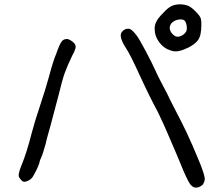

<svg xmlns="http://www.w3.org/2000/svg" viewBox="-20 -746 1040 893"><path d="M794.9 -723.6Q823.2 -729.5 850.6 -720.7Q865.2 -716.8 887.7 -694.8Q910.2 -672.9 914.1 -659.2Q917 -649.4 916.5 -627.9Q916 -606.4 913.1 -589.8Q909.2 -567.4 895.5 -552.7Q881.8 -538.1 855.5 -524.4Q828.1 -511.7 810.5 -508.3Q793 -504.9 775.4 -510.7Q742.2 -520.5 720.7 -549.3Q699.2 -578.1 699.2 -613.3Q699.2 -643.6 727.5 -673.8Q751 -700.2 765.6 -710.4Q780.3 -720.7 794.9 -723.6ZM834 -653.3Q824.2 -657.2 809.6 -654.8Q794.9 -652.3 785.2 -644.5Q775.4 -638.7 771 -626Q766.6 -613.3 773.4 -600.6Q776.4 -592.8 784.7 -585.4Q793 -578.1 798.8 -576.2Q810.5 -573.2 823.7 -579.6Q836.9 -585.9 844.7 -597.7Q851.6 -608.4 847.7 -628.9Q843.8 -649.4 834 -653.3ZM579.1 -612.3Q590.8 -613.3 616.2 -580.1Q627.9 -564.5 657.2 -509.3Q686.5 -454.1 702.1 -419.9Q712.9 -393.6 757.8 -309.6Q766.6 -290 796.9 -231.4Q825.2 -177.7 849.1 -127.4Q873 -77.1 911.1 15.6Q930.7 65.4 932.6 85L930.7 97.7L923.8 112.3Q904.3 129.9 884.8 126Q877 124 867.7 114.7Q858.4 105.5 835.9 54.7Q808.6 -12.7 759.8 -125Q744.1 -163.1 713.9 -225.6Q675.8 -295.9 630.9 -393.6Q585 -494.1 566.4 -521.5Q548.8 -547.9 543.5 -567.9Q538.1 -587.9 546.9 -597.7Q552.7 -604.5 560.5 -608.9Q568.4 -613.3 579.1 -612.3ZM267.6 -553.7Q275.4 -565.4 294.9 -564.5Q309.6 -559.6 322.3 -547.9Q335 -536.1 331.1 -521.5Q325.2 -502 316.4 -488.3Q292 -437.5 280.8 -405.8Q269.5 -374 251 -297.9Q223.6 -194.3 215.8 -165Q192.4 -83 192.4 -77.1Q178.7 -28.3 171.9 -14.2Q165 0 162.1 14.6Q158.2 27.3 147.5 48.8Q136.7 70.3 129.9 80.1Q124 87.9 112.3 93.8Q100.6 99.6 92.8 99.6Q82 99.6 69.3 79.1Q61.5 67.4 80.1 22.5Q103.5 -33.2 127.9 -128.9Q141.6 -180.7 166 -253.9Q189.5 -323.2 209 -393.6Q226.6 -460.9 241.2 -495.1Q257.8 -543 267.6 -553.7Z"/></svg>

Font: JasonHandwriting4
Style: Regular
Weight: 400
Version: Version 1.01.21